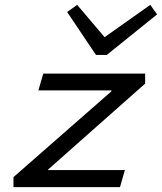

<svg xmlns="http://www.w3.org/2000/svg" viewBox="-20 -766 663 786"><path d="M254.9 -716.8 295.9 -746.1 408.2 -613.8 595.2 -746.1 623 -707 417 -541H373ZM35.2 0V-41L436 -392.1V-396H137.2L157.2 -464.8H574.2V-423.8L176.8 -71.8V-69.8H491.2L471.2 0Z"/></svg>

Font: IntelOne Mono
Style: Italic
Weight: 400
Italic angle: -16°
Designer: Fred Shallcrass
Foundry: Frere-Jones Type LLC
Version: Version 1.200;hotconv 1.1.0;makeotfexe 2.6.0;FJTRelease1.2